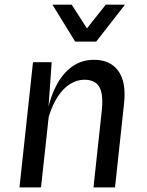

<svg xmlns="http://www.w3.org/2000/svg" viewBox="-20 -818 640 838"><path d="M65 0 124 -546.5H205.5L186.5 -277L181 -303Q194.5 -382 222.8 -438.8Q251 -495.5 293.2 -526.2Q335.5 -557 390 -557Q461.5 -557 496.5 -508.2Q531.5 -459.5 521.5 -367L482 0H388L424 -333Q432 -406 413.8 -438Q395.5 -470 348 -470Q316.5 -470 287 -452Q257.5 -434 233.2 -398Q209 -362 192.5 -307.5L159 0ZM308 -636.5 209 -797.5H293L359.5 -694L441.5 -797.5H525.5L400 -636.5Z"/></svg>

Font: Spline Sans Mono
Style: Italic
Weight: 400
Italic angle: -4°
Monospace: yes
Designer: Eben Sorkin, Mirko Velimirovic
Foundry: Sorkin Type
Version: Version 1.004